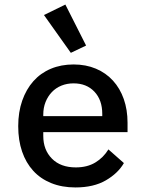

<svg xmlns="http://www.w3.org/2000/svg" viewBox="-20 -811 640 843"><path d="M60 -257Q60 -319 77.5 -369Q95 -419 126.5 -454.5Q158 -490 203 -509Q248 -528 303 -528Q357 -528 401 -509.5Q445 -491 476 -457Q507 -423 523.5 -376Q540 -329 540 -272V-231H170V-214Q170 -153 208 -114.5Q246 -76 313 -76Q363 -76 398.5 -97.5Q434 -119 456 -155L524 -95Q498 -50 444.5 -19Q391 12 311 12Q252 12 205 -7Q158 -26 126 -61Q94 -96 77 -145.5Q60 -195 60 -257ZM170 -308V-301H429V-311Q429 -372 394.5 -408.5Q360 -445 303 -445Q274 -445 249.5 -435Q225 -425 207.5 -406.5Q190 -388 180 -363Q170 -338 170 -308ZM173 -745 267 -791 358 -611 291 -579Z"/></svg>

Font: IBM Plaex Mono Medium
Style: Regular
Weight: 500
Designer: Mike Abbink, Paul van der Laan, Pieter van Rosmalen
Foundry: Bold Monday
Version: Version 2.003